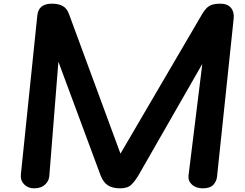

<svg xmlns="http://www.w3.org/2000/svg" viewBox="-20 -1024 1334 1044"><path d="M165 0Q132 0 111 -21.8Q90 -43.5 93.5 -75.5L183 -940.5Q189.5 -1004 262.5 -1004Q298 -1004 321 -991.2Q344 -978.5 355 -948L635 -188.5L1079.5 -948Q1098.5 -980 1118.8 -992Q1139 -1004 1178 -1004Q1217 -1004 1235.8 -981.5Q1254.5 -959 1250.5 -922L1160 -62.5Q1157.5 -38 1139.8 -19Q1122 0 1083 0Q1046 0 1024 -20Q1002 -40 1005 -69L1080 -676.5L730.5 -66.5Q715 -41 695 -20.5Q675 0 633 0Q591.5 0 566.2 -16.5Q541 -33 526.5 -71.5L297.5 -688.5L248 -65Q245.5 -39 224.2 -19.5Q203 0 165 0Z"/></svg>

Font: Edu NSW ACT Hand Pre
Style: Regular
Weight: 400
Designer: Tina and Corey Anderson, Eben Sorkin, Mirko Velimirovic
Foundry: Sorkin Type Co.
Version: Version 2.000